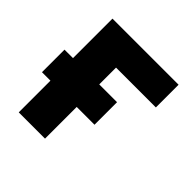

<svg xmlns="http://www.w3.org/2000/svg" viewBox="-151 -677 801 801"><g transform="rotate(45 250.0 -276.5)"><path d="M70 0V-187H20V-320H70V-553H460V-419H225V-320H330V-187H225V0Z"/></g></svg>

Font: Noto Sans Mono ExtraCondensed Black
Style: Regular
Weight: 900
Width: 2
Designer: Monotype Design Team
Foundry: Monotype Imaging Inc.
Version: Version 2.014